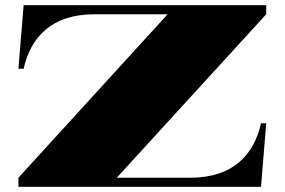

<svg xmlns="http://www.w3.org/2000/svg" viewBox="-20 -720 1097 740"><path d="M51 0H986L1006 -245H986C959 -125 880 -35 713 -35H430L1006 -665V-700H71L51 -455H71C98 -575 177 -665 344 -665H626L51 -35Z"/></svg>

Font: Sprat Extended Black
Style: Regular
Weight: 900
Width: 9
Designer: Ethan Nakache
Foundry: Collletttivo
Version: Version 2.000;Glyphs 3.2 (3217)